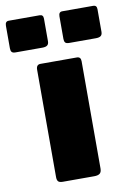

<svg xmlns="http://www.w3.org/2000/svg" viewBox="-145 -795 580 848"><g transform="rotate(-10 144.5 -371.0)"><path d="M241 -29Q241 -13 233 -6.5Q225 0 208 0H67Q52 0 46.5 -6Q41 -12 41 -25V-507Q41 -530 60 -530H223Q241 -530 241 -510ZM110 -724V-623Q110 -610 103 -604.5Q96 -599 81 -599H-39Q-52 -599 -56.5 -604.5Q-61 -610 -61 -621V-722Q-61 -742 -45 -742H94Q110 -742 110 -724ZM350 -724V-623Q350 -610 343 -604.5Q336 -599 321 -599H201Q188 -599 183.5 -604.5Q179 -610 179 -621V-722Q179 -742 195 -742H334Q350 -742 350 -724Z"/></g></svg>

Font: Libre Franklin Black
Style: Regular
Weight: 900
Designer: Pablo Impallari, Rodrigo Fuenzalida, Nhung Nguyen
Foundry: Impallari Type
Version: Version 3.000